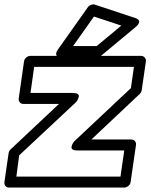

<svg xmlns="http://www.w3.org/2000/svg" viewBox="-20 -825 682 870"><path d="M0 0 19 -130.9Q20.5 -140.6 27.8 -147.9L247.1 -354H85.9Q75.2 -354 69.3 -361.8Q63.5 -369.6 64.9 -378.9L88.9 -546.9Q90.3 -557.6 99.1 -564.7Q107.9 -571.8 117.2 -571.8H619.1Q629.9 -571.8 636.2 -563.7Q642.6 -555.7 641.1 -546.9L622.1 -416Q620.6 -406.7 612.8 -398.9L394 -192.9H575.2Q585.9 -192.9 591.8 -185.1Q597.7 -177.2 596.2 -168L571.8 0Q570.3 10.7 561.3 17.8Q552.2 24.9 543 24.9H21Q10.3 24.9 4.4 17.1Q-1.5 9.3 0 0ZM54.2 -24.9H525.9L543 -143.1H330.1Q315.9 -143.1 309.6 -147.5Q303.2 -151.9 304 -158Q304.7 -164.1 307.4 -170.2Q310.1 -176.3 313.5 -180.7L316.9 -185.1L573.2 -425.8L586.9 -522H134.8L118.2 -403.8H311Q325.2 -403.8 331.5 -399.4Q337.9 -395 337.2 -388.9Q336.4 -382.8 333.7 -376.7Q331.1 -370.6 327.6 -366.2L324.2 -361.8L66.9 -121.1ZM244.1 -603 377.9 -792Q382.8 -799.3 392.3 -803Q401.9 -806.6 409.2 -804.2L590.8 -744.1Q592.3 -743.7 595 -742.9Q597.7 -742.2 602.8 -738.8Q607.9 -735.4 609.9 -731Q611.8 -726.6 608.4 -718.8Q605 -710.9 594.2 -702.1L439 -573.2Q429.7 -565.9 420.9 -565.9H261.2Q261.2 -566.4 256.6 -565.7Q252 -564.9 246.8 -567.1Q241.7 -569.3 237.5 -572.3Q233.4 -575.2 234.6 -583.3Q235.8 -591.3 244.1 -603ZM311 -616.2H418L529.8 -709L405.8 -750Z"/></svg>

Font: Trueno Black Outline
Style: Italic
Weight: 900
Width: 6
Designer: Julieta Ulanovsky
Foundry: Julieta Ulanovsky
Version: Version 3.001b | FøM Fix